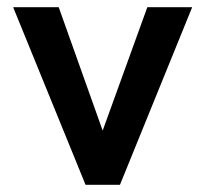

<svg xmlns="http://www.w3.org/2000/svg" viewBox="-20 -513 570 533"><path d="M313 0H217.5L16.5 -493H143L265 -150.5L389 -493H513.5Z"/></svg>

Font: Acari Sans Neue
Style: Bold
Weight: 700
Designer: Alfredo Marco Pradil (font), Cristiano Sobral (main changes)
Foundry: Hanken Design Co. (font), Cristiano Sobral (main changes)
Version: Version 2.459;March 19, 2022;FontCreator 14.0.0.2808 64-bit;